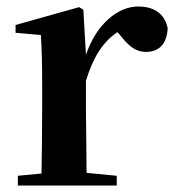

<svg xmlns="http://www.w3.org/2000/svg" viewBox="-20 -572 540 592"><path d="M106 0H340V-30L247 -39L245 -235V-323C268 -398 298 -443 342 -473L350 -464C375 -432 397 -412 430 -412C475 -412 495 -442 497 -485C487 -534 450 -552 406 -552C344 -552 277 -498 245 -403L237 -542L224 -550L28 -495V-471L106 -464C109 -415 110 -377 110 -310V-235C110 -180 109 -95 108 -37L35 -30V0Z"/></svg>

Font: GenRyuMin2 TW B
Style: Regular
Weight: 700
Version: Version 2.100;PS 2.1;hotconv 16.6.51;makeotf.lib2.5.65220 DE